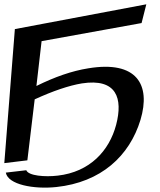

<svg xmlns="http://www.w3.org/2000/svg" viewBox="-52 -723 742 891"><path d="M358 -406C282 -394 202 -366 117 -324L141 -532L605 -616L627 -703L17 -588L-32 34L75 21L109 -262C194 -301 268 -326 328 -336C490 -361 519 -266 487 -144C455 -23 365 75 216 92C157 99 80 93 70 67L-25 78C-15 134 105 156 209 145C417 123 549 1 600 -167C649 -331 582 -443 358 -406Z"/></svg>

Font: Gamestation Warped
Style: Italic
Weight: 400
Designer: Jonas Hecksher
Foundry: Jonas Hecksher, Playtypeª, e-types AS
Version: Version 1.003